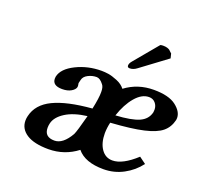

<svg xmlns="http://www.w3.org/2000/svg" viewBox="-118 -805 1015 955"><g transform="rotate(20 389.0 -327.5)"><path d="M611.8 -402.8Q573.7 -402.8 539.8 -363Q505.9 -323.2 484.9 -259.8Q568.8 -264.6 608.4 -282.2Q647.9 -299.8 657.2 -338.9Q658.2 -343.8 658.2 -353Q658.2 -373 645.5 -387.9Q632.8 -402.8 611.8 -402.8ZM324.2 -103Q333 -121.1 356 -209Q285.2 -200.2 242.7 -173.1Q200.2 -146 191.9 -110.8Q189 -98.6 189 -86.9Q189 -38.1 242.2 -38.1Q287.1 -38.1 324.2 -103ZM369.1 -382.8Q351.1 -406.7 333 -407.2Q309.1 -407.2 287.6 -396Q266.1 -384.8 262.2 -366.2L257.8 -348.1Q260.7 -335 259.8 -328.1Q256.8 -314 238 -303Q219.2 -292 190.9 -292Q139.2 -292 139.2 -329.1Q139.2 -335.9 140.1 -339.8Q149.9 -383.8 211.4 -414.3Q272.9 -444.8 345.2 -444.8Q362.3 -444.8 381.6 -441.9Q400.9 -439 429 -427.5Q457 -416 472.2 -396Q537.1 -444.8 622.1 -444.8Q701.2 -444.8 739.5 -415.5Q777.8 -386.2 777.8 -352.1Q777.8 -350.1 777.3 -347.2Q776.9 -344.2 776.9 -341.8Q767.1 -300.8 738 -276.9Q709 -252.9 646.5 -238.5Q584 -224.1 473.1 -216.8Q466.3 -188 465.8 -159.2Q465.8 -107.4 487.8 -75.7Q509.8 -43.9 546.9 -43.9Q600.1 -43.9 670.9 -108.9L706.1 -83Q673.8 -40 625 -13.9Q576.2 12.2 520 12.2Q421.9 12.2 379.9 -39.1Q314 11.7 229 12.2Q152.8 12.2 113 -13.4Q73.2 -39.1 73.2 -83Q73.2 -95.2 76.2 -106.9Q91.3 -172.9 163.1 -207.5Q234.9 -242.2 366.2 -252.9Q379.4 -314 378.9 -345.2Q378.9 -371.6 369.1 -382.8ZM575.2 -665Q581.1 -667 589.8 -667Q603 -667 612.1 -664.1Q621.1 -661.1 625 -658Q628.9 -654.8 633.5 -649.9Q638.2 -645 640.1 -644L646 -620.1L508.8 -518.1Q490.7 -503.9 471.2 -503.9Q459 -503.9 459 -514.9Q459 -525.9 470.2 -539.1Z"/></g></svg>

Font: Linux Libertine
Style: Semibold Italic
Weight: 600
Italic angle: -11.5°
Designer: Philipp H. Poll
Foundry: Philipp H. Poll
Version: Version 5.1.2 ; ttfautohint (v0.9)